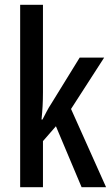

<svg xmlns="http://www.w3.org/2000/svg" viewBox="-20 -846 464 800"><path d="M159 -462Q159 -431 157.5 -404Q156 -377 153 -348H157Q167 -367 175 -382.5Q183 -398 193 -413L312 -606H414L276 -392L422 -66H320L213 -320L159 -258V-66H64V-826H159Z"/></svg>

Font: Noto Sans Malayalam UI ExtraCondensed Medium
Style: Regular
Weight: 500
Width: 2
Designer: Jelle Bosma - Monotype Design Team
Foundry: Monotype Imaging Inc.
Version: Version 2.104; ttfautohint (v1.8.4.7-5d5b)